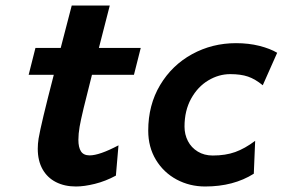

<svg xmlns="http://www.w3.org/2000/svg" viewBox="-20 -658 1016 690"><path d="M252.9 12.2Q211.9 12.2 180.9 -3.7Q149.9 -19.5 132.8 -50Q115.7 -80.6 115.7 -123.5Q115.7 -141.1 118.7 -160.2Q127 -210.4 173.3 -389.2H83L107.4 -485.8H198.2L237.8 -638.2H374.5L335.4 -485.8H485.8L461.4 -389.2H310.5Q272.9 -243.2 266.1 -202.6Q261.7 -177.2 261.7 -155.3Q261.7 -128.4 271 -114Q280.3 -99.6 302.2 -99.6Q337.4 -99.6 405.8 -135.7L396.5 -26.9Q359.4 -6.8 321 2.7Q282.7 12.2 252.9 12.2Z M717.3 12.2Q661.6 12.2 614.7 -12.9Q567.9 -38.1 540.3 -83.7Q512.7 -129.4 512.7 -188.5Q512.7 -280.8 555.4 -352.3Q598.1 -423.8 670.4 -463.4Q742.7 -502.9 828.1 -502.9Q873.5 -502.9 912.1 -493.2Q950.7 -483.4 976.1 -468.3L924.3 -351.6Q897 -374 871.1 -382.8Q845.2 -391.6 807.6 -391.6Q766.1 -391.6 728.3 -368.9Q690.4 -346.2 666.7 -303.2Q643.1 -260.3 643.1 -203.1Q643.1 -174.8 655.3 -151.1Q667.5 -127.4 690.7 -113.3Q713.9 -99.1 744.6 -99.1Q790.5 -99.1 825.2 -111.6Q859.9 -124 897 -151.9L892.1 -33.7Q819.3 12.2 717.3 12.2Z"/></svg>

Font: Lesson One
Style: Bold Italic
Weight: 700
Italic angle: -14°
Designer: But Ko, Victor Gaultney, Annie Olsen, Julie Remington, Don Collingsworth, Eric Hays, Becca Hirsbrunner
Version: Version 1.100